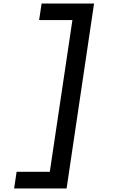

<svg xmlns="http://www.w3.org/2000/svg" viewBox="-20 -858 640 1087"><path d="M60 209 74 114.5H262L390 -744.5H201.5L215.5 -838H512.5L357 209Z"/></svg>

Font: JuliaMono SemiBoldItalic
Style: Regular
Weight: 600
Italic angle: -9°
Monospace: yes
Designer: cormullion
Foundry: corm
Version: Version 0.049; ttfautohint (v1.8.4)